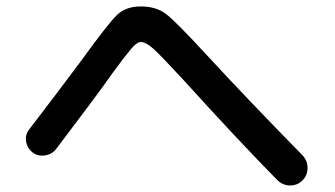

<svg xmlns="http://www.w3.org/2000/svg" viewBox="-20 -645 1040 596"><path d="M71.3 -244.1Q158.2 -357.4 232.4 -457Q316.4 -573.2 343.8 -599.1Q371.1 -625 417 -625Q463.9 -625 494.1 -602.5Q524.4 -580.1 624 -471.7Q755.9 -329.1 918.9 -163.1Q934.6 -146.5 934.6 -123.5Q934.6 -100.6 918.9 -85Q903.3 -69.3 880.9 -69.3Q858.4 -69.3 841.8 -85Q719.7 -209 549.8 -396.5Q479.5 -472.7 456.1 -493.7Q432.6 -514.6 417 -514.6Q405.3 -514.6 387.7 -494.1Q370.1 -473.6 329.1 -418Q321.3 -407.2 317.4 -401.4Q280.3 -348.6 154.3 -182.6Q141.6 -166 119.6 -162.6Q97.7 -159.2 81.1 -171.9Q64.5 -184.6 61 -206.1Q57.6 -227.5 71.3 -244.1Z"/></svg>

Font: Rounded-X Mgen+ 2m medium
Style: Regular
Weight: 500
Designer: [Source Han Sans]
Ryoko NISHIZUKA  (kana & ideographs); Paul D. Hunt (Latin, Greek & Cyrillic); Wenlong ZHANG  (bopomofo
Version: Version 1.059.20150602